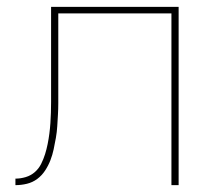

<svg xmlns="http://www.w3.org/2000/svg" viewBox="-20 -540 640 560"><path d="M25 0V-19Q40 -19 55 -23.5Q70 -28 81.5 -38Q93 -48 100 -62Q107 -76 111.5 -90.5Q116 -105 119 -120Q122 -135 124 -150.5Q126 -166 127 -181Q128 -196 128.5 -211.5Q129 -227 129 -242.5Q129 -258 129 -273V-520H501V0H480V-501H150V-273Q150 -256 150 -239Q150 -222 149 -205.5Q148 -189 147 -172Q146 -155 143 -138Q140 -121 136.5 -104.5Q133 -88 127 -72.5Q121 -57 111.5 -42.5Q102 -28 88.5 -18Q75 -8 58.5 -4Q42 0 25 0Z"/></svg>

Font: Iosevka Aile Thin
Style: Regular
Weight: 100
Designer: Belleve Invis
Foundry: Belleve Invis
Version: Version 31.1.0; ttfautohint (v1.8.4)